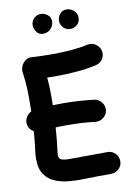

<svg xmlns="http://www.w3.org/2000/svg" viewBox="-106 -1016 767 1125"><g transform="rotate(-10 278.0 -453.5)"><path d="M25.9 -331.5Q23.4 -353 34.4 -371.6Q45.4 -390.1 64.5 -398.9Q65.4 -435.1 65.4 -468.8Q65.4 -503.4 64.5 -529.5Q63.5 -555.7 61 -581.1Q58.6 -606.4 54.2 -638.7Q52.7 -652.3 60.1 -670.2Q67.4 -688 83.3 -700.7Q99.1 -713.4 122.6 -711.9Q152.8 -710 182.9 -709Q212.9 -708 242.7 -708Q297.9 -708 355.5 -712.6Q413.1 -717.3 456.1 -727.1Q481.9 -732.9 504.6 -718.5Q527.3 -704.1 533.7 -678.2Q539.6 -651.9 525.1 -629.2Q510.7 -606.4 484.9 -600.6Q429.7 -587.9 366.5 -582.8Q303.2 -577.6 242.7 -577.6Q230 -577.6 216.8 -577.9Q203.6 -578.1 190.9 -578.6Q193.4 -552.2 194.6 -526.4Q195.8 -500.5 195.8 -468.8Q195.8 -441.9 195.3 -413.1Q224.6 -414.1 256.3 -414.1Q348.1 -414.1 439.5 -402.8Q465.8 -399.4 482.7 -378.2Q499.5 -356.9 496.6 -330.6Q493.2 -304.2 471.9 -287.6Q450.7 -271 424.3 -273.9Q382.8 -279.3 341.1 -281.5Q299.3 -283.7 256.3 -283.7Q238.8 -283.7 222.2 -283.4Q205.6 -283.2 189 -282.2Q186.5 -244.1 182.9 -208Q179.2 -171.9 174.8 -139.6Q173.3 -130.4 173.3 -119.6Q173.3 -97.7 191.7 -91.3Q210 -85 256.6 -85.9Q303.2 -86.9 387.2 -86.9Q406.7 -86.9 425 -86.9Q443.4 -86.9 461.4 -87.4Q488.3 -87.9 507.8 -69.1Q527.3 -50.3 527.8 -23.4Q528.3 3.4 509.3 22.5Q490.2 41.5 463.4 42Q444.8 42.5 425.8 42.5Q406.7 42.5 387.2 42.5Q351.6 42.5 306.4 44.2Q261.2 45.9 215.3 42.2Q169.4 38.6 130.6 22.9Q91.8 7.3 67.9 -26.6Q43.9 -60.5 43.9 -119.6Q43.9 -137.7 45.9 -155.3Q49.8 -183.1 53.2 -215.6Q56.6 -248 59.1 -283.2Q29.8 -299.3 25.9 -331.5ZM433.1 -892.1Q433.1 -866.7 414.8 -851.1Q396.5 -835.4 374.5 -835.4Q349.1 -835.4 333 -853Q316.9 -870.6 316.9 -891.6Q316.9 -916.5 332 -934.3Q347.2 -952.1 370.1 -952.1Q396 -952.1 414.6 -934.6Q433.1 -917 433.1 -892.1ZM276.4 -899.4Q276.4 -872.6 257.8 -854Q239.3 -835.4 212.4 -835.4Q188 -835.4 174.1 -854.5Q160.2 -873.5 160.2 -894Q160.2 -918.5 177 -935.3Q193.8 -952.1 217.8 -952.1Q239.3 -952.1 257.8 -938Q276.4 -923.8 276.4 -899.4Z"/></g></svg>

Font: Mikhak-DS2-FD Bold
Style: Regular
Weight: 700
Designer: Amin Abedi
Version: Version 3.4